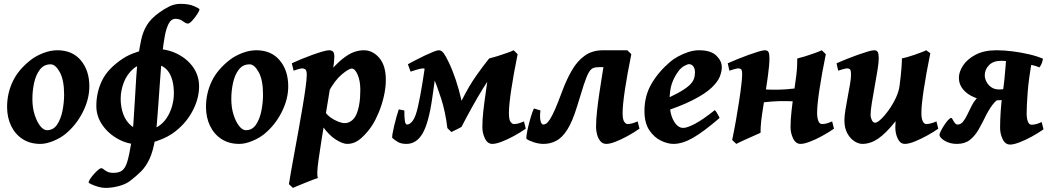

<svg xmlns="http://www.w3.org/2000/svg" viewBox="-20 -713 5346 978"><path d="M435.1 -272.9Q435.1 -208 401.6 -141.8Q368.2 -75.7 313.5 -30.8Q288.1 -9.8 251.7 5.1Q215.3 20 186 20Q133.3 20 95.2 -4.6Q57.1 -29.3 36.6 -72Q16.1 -114.7 16.1 -168Q16.1 -237.8 45.4 -299.1Q74.7 -360.4 140.1 -410.2Q166 -429.7 202.1 -443.4Q238.3 -457 272 -457Q348.6 -457 391.8 -405.5Q435.1 -354 435.1 -272.9ZM306.6 -231Q306.6 -305.2 284.7 -345.2Q262.7 -385.3 238.3 -385.3Q203.6 -385.3 183.1 -358.4Q162.6 -331.5 153.8 -291Q145 -250.5 145 -209Q145 -165.5 156.2 -129.4Q167.5 -93.3 184.6 -71.5Q201.7 -49.8 219.2 -49.8Q252 -49.8 271 -78.4Q290 -106.9 298.3 -148.9Q306.6 -190.9 306.6 -231Z M996.1 -665.5Q996.1 -658.7 984.6 -640.9Q973.1 -623 959.2 -607.9Q945.3 -592.8 937 -592.8Q927.7 -592.8 911.4 -605Q895 -617.2 874.5 -617.2Q851.6 -617.2 838.6 -591.3Q825.7 -565.4 818.8 -525.9Q812 -486.3 807.1 -444.8Q803.7 -412.6 800 -366.2Q796.4 -319.8 792.7 -267.3Q789.1 -214.8 785.4 -164.3Q781.7 -113.8 778.1 -72.5Q774.4 -31.2 770.5 -7.8Q759.8 58.1 741.2 97.2Q722.7 136.2 698.2 160.4Q673.8 184.6 644.5 207Q621.6 225.1 586.2 234.6Q550.8 244.1 516.1 244.1Q499.5 244.1 479.7 238.3Q460 232.4 445.8 225.8Q431.6 219.2 431.6 216.3Q431.6 210 439.5 198Q447.3 186 458.5 173.6Q469.7 161.1 480.2 152.3Q490.7 143.6 495.6 143.6Q501.5 143.6 508.1 149.4Q514.6 155.3 526.4 161.4Q538.1 167.5 558.1 167.5Q586.9 167.5 602.8 155Q618.7 142.6 628.4 110.4Q638.2 78.1 647.9 19Q654.8 -20.5 659.2 -79.6Q663.6 -138.7 667 -203.1Q670.4 -267.6 674.3 -325Q678.2 -382.3 683.1 -418.9Q690.9 -472.2 699.7 -512.5Q708.5 -552.7 728.5 -585.4Q748.5 -618.2 789.6 -647.9Q815.4 -667 842.5 -680.2Q869.6 -693.4 899.4 -693.4Q942.4 -693.4 969.2 -681.4Q996.1 -669.4 996.1 -665.5ZM994.1 -272.9Q994.1 -208 957.8 -142.1Q921.4 -76.2 856 -31.2Q835.9 -17.6 806.6 -5.1Q777.3 7.3 746.6 15.1Q715.8 22.9 689.9 22.9Q633.3 22.9 583.3 -3.9Q533.2 -30.8 502 -75.4Q470.7 -120.1 470.7 -173.3Q470.7 -243.2 500.2 -303.7Q529.8 -364.3 606.4 -415Q635.7 -434.6 682.1 -449.5Q728.5 -464.4 767.6 -464.4Q831.1 -464.4 882.3 -439Q933.6 -413.6 963.9 -370.4Q994.1 -327.1 994.1 -272.9ZM865.7 -236.3Q865.7 -310.5 836.2 -350.3Q806.6 -390.1 739.7 -390.1Q690.9 -390.1 658.7 -362.3Q626.5 -334.5 610.6 -293Q594.7 -251.5 594.7 -210Q594.7 -166.5 608.4 -130.1Q622.1 -93.8 649.4 -72Q676.8 -50.3 717.3 -50.3Q755.9 -50.3 783.9 -67.9Q812 -85.4 830.1 -113.5Q848.1 -141.6 856.9 -174.1Q865.7 -206.5 865.7 -236.3Z M1448.2 -272.9Q1448.2 -208 1414.8 -141.8Q1381.3 -75.7 1326.7 -30.8Q1301.3 -9.8 1264.9 5.1Q1228.5 20 1199.2 20Q1146.5 20 1108.4 -4.6Q1070.3 -29.3 1049.8 -72Q1029.3 -114.7 1029.3 -168Q1029.3 -237.8 1058.6 -299.1Q1087.9 -360.4 1153.3 -410.2Q1179.2 -429.7 1215.3 -443.4Q1251.5 -457 1285.2 -457Q1361.8 -457 1405 -405.5Q1448.2 -354 1448.2 -272.9ZM1319.8 -231Q1319.8 -305.2 1297.9 -345.2Q1275.9 -385.3 1251.5 -385.3Q1216.8 -385.3 1196.3 -358.4Q1175.8 -331.5 1167 -291Q1158.2 -250.5 1158.2 -209Q1158.2 -165.5 1169.4 -129.4Q1180.7 -93.3 1197.8 -71.5Q1214.8 -49.8 1232.4 -49.8Q1265.1 -49.8 1284.2 -78.4Q1303.2 -106.9 1311.5 -148.9Q1319.8 -190.9 1319.8 -231Z M1945.3 -306.2Q1945.3 -266.1 1935.5 -223.4Q1925.8 -180.7 1910.2 -142.6Q1894.5 -104.5 1877.4 -77.1Q1855 -41.5 1821.5 -10.7Q1788.1 20 1748.5 20Q1725.6 20 1690.4 -2.2Q1655.3 -24.4 1623 -70.3L1635.7 -143.6Q1646.5 -127 1664.8 -114Q1683.1 -101.1 1702.6 -93.5Q1722.2 -85.9 1735.8 -85.9Q1754.9 -85.9 1770.3 -97.7Q1785.6 -109.4 1793.5 -126.5Q1815.4 -172.9 1815.4 -254.9Q1815.4 -301.3 1801.8 -332.5Q1788.1 -363.8 1772 -363.8Q1756.8 -363.8 1721.4 -334.2Q1686 -304.7 1654.3 -246.6L1650.9 -338.9Q1692.4 -387.2 1724.1 -412.6Q1755.9 -438 1782 -447.5Q1808.1 -457 1833.5 -457Q1878.4 -457 1911.9 -418.2Q1945.3 -379.4 1945.3 -306.2ZM1683.1 -424.8Q1683.1 -403.8 1676 -356.4Q1668.9 -309.1 1654.5 -223.6Q1640.1 -138.2 1618.2 -2.9Q1607.4 64 1602.1 104Q1596.7 144 1596.2 164.3Q1595.7 184.6 1599.1 193.8Q1591.8 195.8 1574 202.6Q1556.2 209.5 1534.9 218Q1513.7 226.6 1496.1 233.9Q1478.5 241.2 1472.2 244.1L1451.7 225.1Q1454.1 206.5 1461.7 164.3Q1469.2 122.1 1479.5 66.2Q1489.7 10.3 1500.7 -50.3Q1511.7 -110.8 1521.2 -167.5Q1530.8 -224.1 1536.6 -267.8Q1542.5 -311.5 1542.5 -332Q1542.5 -354.5 1535.2 -359.6Q1527.8 -364.7 1519.5 -364.7Q1513.7 -364.7 1498.3 -360.4Q1482.9 -356 1475.6 -353L1466.3 -390.6Q1488.3 -400.9 1516.6 -412.6Q1544.9 -424.3 1573 -434.3Q1601.1 -444.3 1623.3 -450.7Q1645.5 -457 1655.3 -457Q1668.9 -457 1676 -450.4Q1683.1 -443.8 1683.1 -424.8Z M2011.2 -155.8 2039.6 -150.4Q2039.6 -115.7 2042.2 -97.2Q2044.9 -78.6 2054.2 -78.6Q2067.4 -78.6 2082.3 -97.9Q2097.2 -117.2 2108.9 -169.4Q2120.6 -221.7 2130.6 -283Q2140.6 -344.2 2149.9 -411.1L2210.4 -421.9Q2204.1 -370.6 2196.5 -317.1Q2189 -263.7 2181.6 -212.4Q2163.6 -86.9 2132.6 -33.4Q2101.6 20 2050.3 20Q2023.4 20 2006.8 10.3Q1990.2 0.5 1979 -9.8Q1976.1 -12.2 1979 -29.5Q1981.9 -46.9 1987.5 -71Q1993.2 -95.2 1999.8 -118.4Q2006.3 -141.6 2011.2 -155.8ZM2546.9 -413.1Q2492.7 -347.7 2440.7 -263.2Q2388.7 -178.7 2330.6 -66.4Q2322.8 -62 2305.9 -53.5Q2289.1 -44.9 2279.3 -40.5L2258.8 -60.5Q2249 -143.1 2226.8 -211.7Q2204.6 -280.3 2185.1 -324.7Q2174.3 -350.1 2158.9 -357.4Q2143.6 -364.7 2135.3 -364.7Q2125 -364.7 2103.8 -358.4Q2082.5 -352.1 2071.3 -348.1L2057.6 -385.7Q2074.7 -395 2097.9 -407.2Q2121.1 -419.4 2145 -430.7Q2168.9 -441.9 2188 -449.5Q2207 -457 2214.8 -457Q2229 -457 2240 -442.1Q2251 -427.2 2266.1 -395Q2284.2 -357.9 2301.3 -307.1Q2318.4 -256.3 2331.1 -199.7Q2368.7 -274.9 2405.8 -327.4Q2442.9 -379.9 2471.2 -414.6ZM2437 -65.4Q2437 -103 2441.9 -147Q2446.8 -190.9 2454.1 -240.2Q2462.4 -295.4 2466.1 -326.9Q2469.7 -358.4 2470.5 -377.4Q2471.2 -396.5 2471.2 -415Q2486.3 -418.5 2512.9 -426.8Q2539.6 -435.1 2564 -443.8Q2588.4 -452.6 2596.2 -457L2616.7 -437Q2595.7 -334 2584 -255.4Q2572.3 -176.8 2572.3 -138.2Q2572.3 -103 2580.8 -92Q2589.4 -81.1 2597.2 -81.1Q2610.8 -81.1 2624 -85.2Q2637.2 -89.4 2648.9 -94.7L2658.2 -57.6Q2630.4 -38.1 2597.7 -20.3Q2564.9 -2.4 2535.4 8.8Q2505.9 20 2488.3 20Q2463.4 20 2450.2 -7.6Q2437 -35.2 2437 -65.4Z M2699.7 -160.6 2732.9 -150.4Q2728.5 -115.7 2733.4 -97.2Q2738.3 -78.6 2747.6 -78.6Q2754.4 -78.6 2762.2 -83.5Q2770 -88.4 2780.8 -104.5Q2791.5 -120.6 2806.4 -154.1Q2821.3 -187.5 2842.3 -244.6Q2865.2 -307.1 2893.1 -355Q2920.9 -402.8 2959.2 -429.9Q2997.6 -457 3051.3 -457Q3057.6 -457 3074.7 -457Q3091.8 -457 3112.3 -457Q3132.8 -457 3150.4 -457Q3168 -457 3175.3 -457L3089.8 -371.1Q3079.1 -371.1 3058.8 -371.1Q3038.6 -371.1 3033.2 -371.1Q3013.7 -371.1 3001.2 -366.2Q2988.8 -361.3 2978.3 -342.5Q2967.8 -323.7 2954.3 -283Q2940.9 -242.2 2919.4 -170.9Q2896 -93.8 2869.4 -52.2Q2842.8 -10.7 2812.7 4.6Q2782.7 20 2748.5 20Q2725.6 20 2700.2 12Q2674.8 3.9 2662.6 -4.9Q2659.7 -7.3 2662.4 -26.1Q2665 -44.9 2671.4 -71Q2677.7 -97.2 2685.3 -121.8Q2692.9 -146.5 2699.7 -160.6ZM3237.3 -57.6Q3208 -37.1 3175.3 -19.3Q3142.6 -1.5 3114.3 9.3Q3085.9 20 3068.4 20Q3049.8 20 3038.1 5.9Q3026.4 -8.3 3021.2 -28.3Q3016.1 -48.3 3016.1 -65.4Q3016.1 -103 3021.5 -151.1Q3026.9 -199.2 3033.2 -240.2Q3041 -290.5 3045.9 -322.3Q3050.8 -354 3054.4 -375.2Q3058.1 -396.5 3061 -415L3175.3 -457L3195.8 -437Q3174.8 -334 3163.1 -255.4Q3151.4 -176.8 3151.4 -138.2Q3151.4 -104 3159.9 -92.5Q3168.5 -81.1 3176.3 -81.1Q3197.3 -81.1 3228 -94.7Z M3656.7 -371.1Q3656.7 -349.6 3646.7 -323.2Q3636.7 -296.9 3604.7 -266.4Q3572.8 -235.8 3508.3 -202.9Q3443.8 -169.9 3334.5 -135.3L3331.1 -190.9Q3395 -218.3 3432.9 -239Q3470.7 -259.8 3489.5 -276.9Q3508.3 -293.9 3514.2 -310.1Q3520 -326.2 3520 -344.2Q3520 -364.3 3511.2 -375.2Q3502.4 -386.2 3489.7 -386.2Q3481.9 -386.2 3465.6 -377.2Q3449.2 -368.2 3437.5 -352.5Q3414.1 -321.8 3402.3 -287.1Q3390.6 -252.4 3390.6 -198.7Q3390.6 -135.3 3411.1 -98.4Q3431.6 -61.5 3460 -61.5Q3481 -61.5 3521.2 -83Q3561.5 -104.5 3620.6 -151.9Q3624.5 -149.9 3629.9 -141.1Q3635.3 -132.3 3639.9 -123.5Q3644.5 -114.7 3645.5 -112.3Q3565.4 -43 3511 -11.5Q3456.5 20 3410.2 20Q3381.3 20 3346.9 3.7Q3312.5 -12.7 3287.6 -49.6Q3262.7 -86.4 3262.7 -147.9Q3262.7 -224.6 3298.3 -285.9Q3334 -347.2 3394 -398.4Q3408.7 -411.1 3432.6 -424.6Q3456.5 -438 3484.9 -447.5Q3513.2 -457 3540.5 -457Q3600.6 -457 3628.7 -429.9Q3656.7 -402.8 3656.7 -371.1Z M3854 -36.6Q3847.7 -33.7 3830.1 -25.9Q3812.5 -18.1 3791.7 -8.8Q3771 0.5 3753.7 8.5Q3736.3 16.6 3730.5 20L3709.5 0Q3719.7 -48.8 3728.8 -100.1Q3737.8 -151.4 3744.9 -198Q3752 -244.6 3756.1 -280.3Q3760.3 -315.9 3760.3 -333Q3760.3 -355.5 3754.9 -360.1Q3749.5 -364.7 3740.7 -364.7Q3734.4 -364.7 3720.5 -360.8Q3706.5 -356.9 3695.3 -353L3687 -390.6Q3707.5 -399.9 3735.6 -411.4Q3763.7 -422.9 3792.2 -433.1Q3820.8 -443.4 3843.3 -450.2Q3865.7 -457 3875.5 -457Q3889.6 -457 3894.5 -447.8Q3899.4 -438.5 3899.4 -416Q3899.4 -382.8 3891.1 -322.8Q3882.8 -262.7 3868.7 -175.8Q3860.4 -125 3857.2 -95.2Q3854 -65.4 3854 -36.6ZM4083.5 -251 4063.5 -194.8Q4021.5 -197.3 3986.1 -198Q3950.7 -198.7 3913.3 -196Q3876 -193.4 3827.1 -186L3813 -201.7Q3814.5 -207 3818.1 -218.8Q3821.8 -230.5 3826.2 -242.4Q3830.6 -254.4 3833 -259.3Q3876 -256.8 3911.9 -256.1Q3947.8 -255.4 3984.9 -258.1Q4022 -260.7 4069.3 -268.1ZM4228 -57.6Q4200.2 -38.1 4167.5 -20.3Q4134.8 -2.4 4105.2 8.8Q4075.7 20 4058.1 20Q4033.2 20 4020 -7.6Q4006.8 -35.2 4006.8 -65.4Q4006.8 -103 4012.2 -151.1Q4017.6 -199.2 4023.9 -240.2Q4032.2 -295.4 4035.9 -326.9Q4039.6 -358.4 4040.3 -377.4Q4041 -396.5 4041 -415Q4056.2 -418.5 4080.8 -426Q4105.5 -433.6 4129.6 -442.4Q4153.8 -451.2 4166 -457L4186.5 -437Q4165.5 -334 4153.8 -255.4Q4142.1 -176.8 4142.1 -138.2Q4142.1 -114.3 4148.2 -97.7Q4154.3 -81.1 4167 -81.1Q4180.7 -81.1 4193.8 -85.2Q4207 -89.4 4218.8 -94.7Z M4540.5 -65.4Q4540.5 -79.1 4542 -95.7Q4492.7 -33.7 4453.1 -6.8Q4413.6 20 4372.6 20Q4353.5 20 4332.3 6.6Q4311 -6.8 4296.1 -33.7Q4281.2 -60.5 4281.2 -100.1Q4281.2 -122.1 4286.4 -153.8Q4291.5 -185.5 4298.1 -220Q4304.7 -254.4 4309.8 -284.2Q4314.9 -314 4314.9 -332Q4314.9 -354.5 4309.6 -359.6Q4304.2 -364.7 4295.4 -364.7Q4289.1 -364.7 4273.4 -360.4Q4257.8 -356 4249.5 -353L4241.2 -390.6Q4261.7 -399.9 4290.3 -411.4Q4318.8 -422.9 4347.7 -433.1Q4376.5 -443.4 4399.4 -450.2Q4422.4 -457 4432.1 -457Q4446.3 -457 4451.2 -447.8Q4456.1 -438.5 4456.1 -416Q4456.1 -394.5 4449.7 -355.5Q4443.4 -316.4 4435.3 -272Q4427.2 -227.5 4420.9 -188.5Q4414.6 -149.4 4414.6 -127.9Q4414.6 -114.3 4420.9 -101.1Q4427.2 -87.9 4438 -87.9Q4448.2 -87.9 4467.3 -105.7Q4486.3 -123.5 4506.8 -152.1Q4527.3 -180.7 4543 -213.9Q4558.6 -247.1 4562.5 -278.3Q4569.3 -332 4571.8 -365.7Q4574.2 -399.4 4574.2 -415.5Q4583.5 -417 4601.3 -422.1Q4619.1 -427.2 4639.2 -434.1Q4659.2 -440.9 4675.5 -447.3Q4691.9 -453.6 4697.8 -457L4718.8 -441.9Q4697.8 -338.9 4685.5 -257.8Q4673.3 -176.8 4673.3 -138.2Q4673.3 -108.4 4680.7 -94.7Q4688 -81.1 4698.2 -81.1Q4719.2 -81.1 4750 -94.7L4759.3 -57.6Q4739.7 -43.5 4707.3 -25.1Q4674.8 -6.8 4642.3 6.6Q4609.9 20 4589.4 20Q4565.9 20 4553.2 -6.1Q4540.5 -32.2 4540.5 -65.4Z M5074.2 -62Q5074.2 -99.6 5077.4 -147.7Q5080.6 -195.8 5086.9 -236.8Q5092.3 -270.5 5096.2 -308.6Q5100.1 -346.7 5102.5 -378.9Q5105 -411.1 5105 -426.8L5209 -437.5L5239.3 -418.9Q5220.2 -315.9 5214.8 -244.6Q5209.5 -173.3 5209.5 -134.8Q5209.5 -110.8 5215.6 -94.2Q5221.7 -77.6 5234.4 -77.6Q5248 -77.6 5261.2 -81.8Q5274.4 -85.9 5286.1 -91.3L5295.4 -54.2Q5267.6 -34.7 5234.9 -16.8Q5202.1 1 5172.6 12.2Q5143.1 23.4 5125.5 23.4Q5100.6 23.4 5087.4 -3.9Q5074.2 -31.2 5074.2 -62ZM5274.4 -369.6Q5250.5 -379.9 5211.9 -387.5Q5173.3 -395 5136.5 -399.2Q5099.6 -403.3 5079.6 -403.3Q5039.6 -403.3 5017.8 -381.1Q4996.1 -358.9 4996.1 -329.1Q4996.1 -314.5 5004.2 -297.6Q5012.2 -280.8 5028.8 -269Q5045.4 -257.3 5069.8 -257.3Q5080.6 -257.3 5098.9 -258.8Q5117.2 -260.3 5127.9 -266.1L5110.4 -207.5Q5094.2 -203.6 5073.5 -202.6Q5052.7 -201.7 5025.4 -201.7Q4981 -201.7 4944.3 -216.6Q4907.7 -231.4 4886 -257.3Q4864.3 -283.2 4864.3 -316.4Q4864.3 -346.7 4885.5 -379.2Q4906.7 -411.6 4949.5 -434.3Q4992.2 -457 5056.6 -457Q5094.7 -457 5138.2 -451.4Q5181.6 -445.8 5222.4 -436.3Q5263.2 -426.8 5292.5 -414.1Q5289.1 -388.2 5274.4 -369.6ZM4986.3 -228 5087.4 -220.7Q5056.2 -207 5035.4 -179Q5014.6 -150.9 4998.3 -116.9Q4981.9 -83 4963.9 -51.8Q4945.8 -20.5 4920.2 -0.2Q4894.5 20 4854.5 20Q4818.8 20 4792.2 4.2Q4765.6 -11.7 4765.6 -26.9Q4765.6 -32.2 4772.5 -45.9Q4779.3 -59.6 4789.3 -75Q4799.3 -90.3 4809.3 -101.3Q4819.3 -112.3 4825.2 -112.3Q4828.6 -112.3 4832.8 -104Q4836.9 -95.7 4843.3 -87.2Q4849.6 -78.6 4858.4 -78.6Q4873.5 -78.6 4885.3 -93Q4897 -107.4 4907.2 -128.9Q4917.5 -150.4 4928.5 -172.4Q4939.5 -194.3 4953.4 -210.2Q4967.3 -226.1 4986.3 -228Z"/></svg>

Font: Gentium Book Plus
Style: Bold Italic
Weight: 700
Italic angle: -8°
Designer: Victor Gaultney, Annie Olsen, Iska Routamaa, Becca Hirsbrunner
Foundry: SIL International
Version: Version 6.101